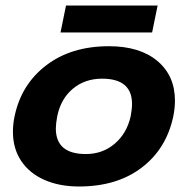

<svg xmlns="http://www.w3.org/2000/svg" viewBox="-20 -663 682 698"><path d="M220 -643H553L533 -545H200ZM27 -184Q27 -212 33 -240Q57 -356 148 -425.5Q239 -495 376 -495Q488 -495 552 -441.5Q616 -388 616 -297Q616 -270 610 -240Q585 -122 495 -53.5Q405 15 267 15Q196 15 141.5 -9Q87 -33 57 -78Q27 -123 27 -184ZM455 -240Q460 -267 460 -285Q460 -377 351 -377Q289 -377 245 -340.5Q201 -304 188 -240Q183 -213 183 -196Q183 -103 292 -103Q353 -103 397 -140.5Q441 -178 455 -240Z"/></svg>

Font: Prompt Semibold
Style: Italic
Weight: 600
Italic angle: -12°
Designer: Katatrad Team
Foundry: CadsonDemak
Version: Version 1.000